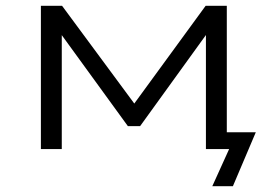

<svg xmlns="http://www.w3.org/2000/svg" viewBox="-20 -514 932 662"><path d="M712 128 770 0H692V-58H862L783 128ZM121 0V-494H194L443 -157L689 -494H762V0H690V-396H692L463 -79H421L190 -397H193V0Z"/></svg>

Font: Nunito Sans 7pt Expanded Light
Style: Regular
Weight: 300
Width: 7
Designer: Vernon Adams
Foundry: Vernon Adams
Version: Version 3.101;gftools[0.9.27]